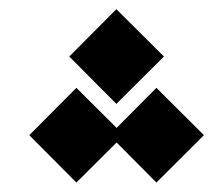

<svg xmlns="http://www.w3.org/2000/svg" viewBox="-20 -463 456 410"><path d="M228.5 -241.2 330.1 -342.3 228.5 -443.4 127.9 -342.3ZM143.1 -73.2 229 -158.7 314 -73.2 415.5 -174.3 314 -275.4 229 -189.9 143.1 -275.4 42.5 -174.3Z"/></svg>

Font: Estedad Black
Style: Regular
Weight: 900
Designer: Amin Abedi
Version: Version 7.3